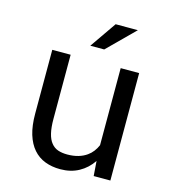

<svg xmlns="http://www.w3.org/2000/svg" viewBox="-109 -814 818 912"><g transform="rotate(15 300.0 -357.5)"><path d="M433.1 0H515.1V-528.3H424.3V-149.4Q417 -132.3 406 -117.9Q395 -103.5 380.4 -93.3Q362.8 -80.6 338.9 -73.5Q314.9 -66.4 284.7 -66.4Q258.8 -66.4 239 -73.2Q219.2 -80.1 205.6 -97.2Q191.9 -113.8 185.1 -142.1Q178.2 -170.4 178.2 -213.4V-528.3H87.9V-214.4Q87.9 -155.3 100.8 -113Q113.8 -70.8 137.7 -43.5Q161.6 -16.1 195.3 -3.2Q229 9.8 270.5 9.8Q322.3 9.8 361.8 -12Q401.4 -33.7 427.7 -72.8ZM347.2 -723.6 257.3 -593.8H325.7L456.5 -723.6Z"/></g></svg>

Font: Roboto Mono
Style: Regular
Weight: 400
Monospace: yes
Designer: Google
Version: Version 3.000